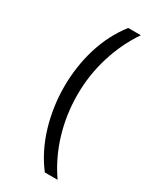

<svg xmlns="http://www.w3.org/2000/svg" viewBox="-231 -862 881 1067"><g transform="rotate(30 209.5 -328.5)"><path d="M256 135Q183 39 147 -83Q111 -205 111 -332Q111 -461 147 -579.5Q183 -698 256 -792H337Q270 -694 233.5 -575Q197 -456 197 -331Q197 -204 232.5 -85Q268 34 338 135Z"/></g></svg>

Font: hexuoriya05
Style: Book
Weight: 400
Designer: Jelle Bosma - Monotype Design Team
Foundry: Monotype Imaging Inc.
Version: Version 2.003